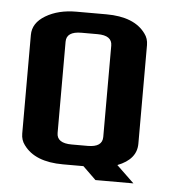

<svg xmlns="http://www.w3.org/2000/svg" viewBox="-44 -522 541 602"><g transform="rotate(5 227.0 -221.5)"><path d="M244.8 -65.5Q290.8 -65.5 290.8 -97.7V-385.1Q290.8 -417.2 244.8 -417.2H194.3Q147.1 -417.2 147.1 -385.1V-97.7Q147.1 -65.5 194.3 -65.5ZM402.3 -86.2Q402.3 -36.8 342.5 -13.8L397.7 39.1H278.2L236.8 -1.1H172.4Q83.9 -1.1 48.3 -50.6Q36.8 -65.5 36.8 -86.2V-396.6Q36.8 -434.5 76.4 -458Q116.1 -481.6 172.4 -481.6H266.7Q355.2 -481.6 390.8 -432.2Q402.3 -417.2 402.3 -396.6Z"/></g></svg>

Font: Dhurjati
Style: Regular
Weight: 400
Designer: Purushoth Kumar Guthula
Foundry: Andhrapradesh Society for Knowledge Networks
Version: Version 1.0.5; ttfautohint (v1.2.25-373a) -l 7 -r 28 -G 50 -